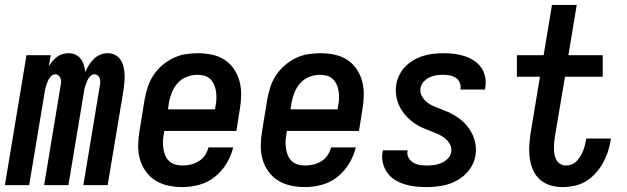

<svg xmlns="http://www.w3.org/2000/svg" viewBox="-36 -755 2556 783"><path d="M-16 0 72 -530H171L163 -485Q170 -496 178.5 -506Q187 -516 197 -523.5Q207 -531 219.5 -534.5Q232 -538 243 -538Q259 -538 272 -532Q285 -526 293.5 -514.5Q302 -503 306 -489.5Q310 -476 312 -461Q318 -476 326.5 -489.5Q335 -503 346.5 -514.5Q358 -526 373 -532Q388 -538 403 -538Q420 -538 433.5 -531Q447 -524 455.5 -511.5Q464 -499 467.5 -484Q471 -469 472 -453Q473 -437 471.5 -421Q470 -405 468 -389L403 0H304L371 -405Q373 -413 373 -420.5Q373 -428 371 -435Q369 -442 363 -447Q357 -452 350 -452Q342 -452 335 -446.5Q328 -441 324 -434Q320 -427 317 -419Q314 -411 311.5 -403.5Q309 -396 307.5 -388Q306 -380 305 -372L243 0H144L211 -405Q213 -413 213 -420.5Q213 -428 211 -435Q209 -442 203 -447Q197 -452 190 -452Q182 -452 175 -446.5Q168 -441 164 -434Q160 -427 157 -419Q154 -411 151.5 -403.5Q149 -396 147.5 -388Q146 -380 145 -372L83 0Z M708 8Q679 8 650.5 2Q622 -4 598.5 -18.5Q575 -33 558.5 -56Q542 -79 534.5 -106Q527 -133 527.5 -162.5Q528 -192 533 -221L554 -351Q559 -377 567 -401.5Q575 -426 590 -448.5Q605 -471 626 -489Q647 -507 671 -518.5Q695 -530 720.5 -534Q746 -538 771 -538Q800 -538 828.5 -532Q857 -526 880 -511Q903 -496 918.5 -473Q934 -450 941 -423Q948 -396 947.5 -367Q947 -338 942 -309L928 -221H634L632 -207Q629 -192 628.5 -177Q628 -162 630.5 -147.5Q633 -133 638.5 -120Q644 -107 654.5 -97.5Q665 -88 679 -84Q693 -80 708 -80Q725 -80 742 -84Q759 -88 774.5 -97.5Q790 -107 800 -122Q810 -137 814 -154H915Q907 -120 888 -88.5Q869 -57 840.5 -34Q812 -11 777 -1.5Q742 8 708 8ZM649 -309H841L843 -323Q846 -338 846.5 -353Q847 -368 845 -382Q843 -396 837.5 -409Q832 -422 822 -432Q812 -442 798 -446Q784 -450 769 -450Q748 -450 726.5 -442Q705 -434 689.5 -417Q674 -400 665.5 -379Q657 -358 653 -337Z M1208 8Q1179 8 1150.5 2Q1122 -4 1098.5 -18.5Q1075 -33 1058.5 -56Q1042 -79 1034.5 -106Q1027 -133 1027.5 -162.5Q1028 -192 1033 -221L1054 -351Q1059 -377 1067 -401.5Q1075 -426 1090 -448.5Q1105 -471 1126 -489Q1147 -507 1171 -518.5Q1195 -530 1220.5 -534Q1246 -538 1271 -538Q1300 -538 1328.5 -532Q1357 -526 1380 -511Q1403 -496 1418.5 -473Q1434 -450 1441 -423Q1448 -396 1447.5 -367Q1447 -338 1442 -309L1428 -221H1134L1132 -207Q1129 -192 1128.5 -177Q1128 -162 1130.5 -147.5Q1133 -133 1138.5 -120Q1144 -107 1154.5 -97.5Q1165 -88 1179 -84Q1193 -80 1208 -80Q1225 -80 1242 -84Q1259 -88 1274.5 -97.5Q1290 -107 1300 -122Q1310 -137 1314 -154H1415Q1407 -120 1388 -88.5Q1369 -57 1340.5 -34Q1312 -11 1277 -1.5Q1242 8 1208 8ZM1149 -309H1341L1343 -323Q1346 -338 1346.5 -353Q1347 -368 1345 -382Q1343 -396 1337.5 -409Q1332 -422 1322 -432Q1312 -442 1298 -446Q1284 -450 1269 -450Q1248 -450 1226.5 -442Q1205 -434 1189.5 -417Q1174 -400 1165.5 -379Q1157 -358 1153 -337Z M1704 8Q1681 8 1658.5 5.5Q1636 3 1614.5 -3.5Q1593 -10 1574.5 -21.5Q1556 -33 1543.5 -50.5Q1531 -68 1525.5 -90Q1520 -112 1524 -135Q1525 -137 1525 -138.5Q1525 -140 1526 -142H1626Q1626 -142 1626 -141Q1626 -140 1626 -139Q1623 -125 1630 -112Q1637 -99 1649 -92Q1661 -85 1675 -82.5Q1689 -80 1704 -80Q1719 -80 1734 -82Q1749 -84 1763.5 -90Q1778 -96 1790 -108Q1802 -120 1804 -135Q1807 -152 1799 -166.5Q1791 -181 1778.5 -191Q1766 -201 1751.5 -207.5Q1737 -214 1721.5 -220Q1706 -226 1691.5 -232Q1677 -238 1663 -246.5Q1649 -255 1637 -265.5Q1625 -276 1615 -288Q1605 -300 1597 -314Q1589 -328 1584.5 -343.5Q1580 -359 1578.5 -376Q1577 -393 1580 -410Q1583 -430 1592.5 -449Q1602 -468 1617 -483.5Q1632 -499 1651 -510Q1670 -521 1690 -527Q1710 -533 1730.5 -535.5Q1751 -538 1771 -538Q1793 -538 1815 -535.5Q1837 -533 1857.5 -526.5Q1878 -520 1896 -508.5Q1914 -497 1926 -480Q1938 -463 1942.5 -441.5Q1947 -420 1943 -398Q1943 -396 1942.5 -394Q1942 -392 1942 -390H1841Q1842 -391 1842 -392Q1842 -393 1842 -393Q1844 -407 1838.5 -419Q1833 -431 1822 -438Q1811 -445 1798 -447.5Q1785 -450 1771 -450Q1757 -450 1743 -448Q1729 -446 1715.5 -439.5Q1702 -433 1691.5 -421.5Q1681 -410 1679 -396Q1676 -379 1684 -364Q1692 -349 1704 -339Q1716 -329 1731 -322.5Q1746 -316 1761 -310.5Q1776 -305 1791 -298.5Q1806 -292 1819.5 -283.5Q1833 -275 1845.5 -265Q1858 -255 1868 -242.5Q1878 -230 1886 -216Q1894 -202 1898.5 -186.5Q1903 -171 1904.5 -154.5Q1906 -138 1903 -121Q1898 -89 1877.5 -62Q1857 -35 1827.5 -19Q1798 -3 1766.5 2.5Q1735 8 1704 8Z M2258 8Q2232 8 2207.5 0.5Q2183 -7 2165.5 -23Q2148 -39 2138 -61.5Q2128 -84 2124.5 -109.5Q2121 -135 2122.5 -161Q2124 -187 2128 -213L2166 -442H2072V-530H2181L2215 -735H2316L2282 -530H2422V-442H2268L2227 -198Q2225 -186 2224 -173.5Q2223 -161 2223 -148.5Q2223 -136 2225.5 -124Q2228 -112 2233.5 -102Q2239 -92 2249.5 -86Q2260 -80 2272 -80Q2284 -80 2295.5 -84.5Q2307 -89 2315.5 -98Q2324 -107 2330.5 -117.5Q2337 -128 2341.5 -139Q2346 -150 2349 -161.5Q2352 -173 2354 -185Q2354 -186 2354.5 -187.5Q2355 -189 2355 -190H2455Q2455 -188 2454.5 -185.5Q2454 -183 2454 -181Q2450 -156 2442 -133Q2434 -110 2421.5 -88Q2409 -66 2391.5 -47Q2374 -28 2352 -15Q2330 -2 2305.5 3Q2281 8 2258 8Z"/></svg>

Font: Iosevka Curly Semibold Oblique
Style: Regular
Weight: 600
Italic angle: -9°
Monospace: yes
Designer: Belleve Invis
Foundry: Belleve Invis
Version: Version 11.1.0; ttfautohint (v1.8.3)